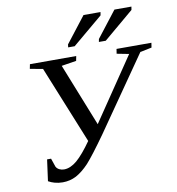

<svg xmlns="http://www.w3.org/2000/svg" viewBox="-93 -951 964 1046"><g transform="rotate(-10 388.5 -428.0)"><path d="M100 -629 105 -654H361L356 -628L274 -615L412 -268L647 -615L580 -628L584 -654H777L773 -628L709 -615L427 -209Q353 -105 316 -64Q280 -26 245 -7Q210 11 170 11Q146 11 125 5Q107 0 91 -9L107 -127H129L145 -80Q151 -69 163 -63Q175 -57 189 -57Q224 -57 261 -88Q298 -120 345 -187L171 -616ZM326 -708 328 -724 439 -867H533L530 -849L362 -708ZM496 -708 499 -724 610 -867H704L701 -849L534 -708Z"/></g></svg>

Font: Libra Serif Modern
Style: Italic
Weight: 400
Italic angle: -12°
Designer: Stefan Peev, Context Ltd
Foundry: Stefan Peev, Context Ltd
Version: Version 1.000